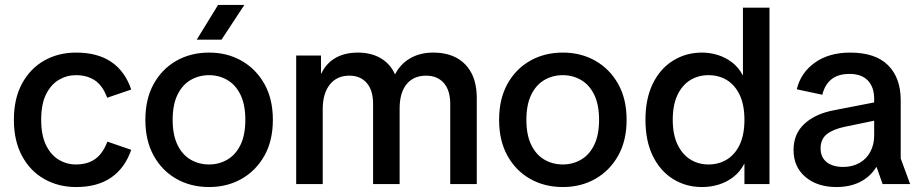

<svg xmlns="http://www.w3.org/2000/svg" viewBox="-20 -742 3712 774"><path d="M287 12Q216 12 159 -20Q102 -52 69 -113Q36 -174 36 -259Q36 -345 69 -405.5Q102 -466 158.5 -498Q215 -530 287 -530Q373 -530 428.5 -492.5Q484 -455 509 -381L412 -348Q394 -397 362.5 -418Q331 -439 286 -439Q249 -439 217 -420Q185 -401 165.5 -361.5Q146 -322 146 -259Q146 -197 165.5 -157Q185 -117 217 -98Q249 -79 286 -79Q332 -79 363 -100.5Q394 -122 413 -171L509 -138Q484 -65 428.5 -26.5Q373 12 287 12Z M823 12Q749 12 691 -21Q633 -54 599.5 -114.5Q566 -175 566 -259Q566 -343 599.5 -403.5Q633 -464 691 -497Q749 -530 823 -530Q896 -530 954 -497Q1012 -464 1046 -403.5Q1080 -343 1080 -259Q1080 -175 1046 -114.5Q1012 -54 954 -21Q896 12 823 12ZM823 -79Q863 -79 896.5 -98.5Q930 -118 949.5 -158Q969 -198 969 -259Q969 -320 949.5 -360Q930 -400 896.5 -419.5Q863 -439 823 -439Q782 -439 748.5 -419.5Q715 -400 695.5 -360Q676 -320 676 -259Q676 -198 695.5 -158Q715 -118 748.5 -98.5Q782 -79 823 -79ZM859 -722H965L873 -582H773Z M1174 0V-518H1274V-445H1275Q1295 -487 1332.5 -508.5Q1370 -530 1423 -530Q1476 -530 1514.5 -507.5Q1553 -485 1572 -443H1573Q1594 -484 1633.5 -507Q1673 -530 1726 -530Q1782 -530 1821 -508.5Q1860 -487 1881 -446.5Q1902 -406 1902 -346V0H1795V-323Q1795 -378 1769 -407.5Q1743 -437 1698 -437Q1647 -437 1619 -402.5Q1591 -368 1591 -305V0H1484V-323Q1484 -378 1458.5 -407.5Q1433 -437 1388 -437Q1338 -437 1309.5 -401Q1281 -365 1281 -303V0Z M2249 12Q2175 12 2117 -21Q2059 -54 2025.5 -114.5Q1992 -175 1992 -259Q1992 -343 2025.5 -403.5Q2059 -464 2117 -497Q2175 -530 2249 -530Q2322 -530 2380 -497Q2438 -464 2472 -403.5Q2506 -343 2506 -259Q2506 -175 2472 -114.5Q2438 -54 2380 -21Q2322 12 2249 12ZM2249 -79Q2289 -79 2322.5 -98.5Q2356 -118 2375.5 -158Q2395 -198 2395 -259Q2395 -320 2375.5 -360Q2356 -400 2322.5 -419.5Q2289 -439 2249 -439Q2208 -439 2174.5 -419.5Q2141 -400 2121.5 -360Q2102 -320 2102 -259Q2102 -198 2121.5 -158Q2141 -118 2174.5 -98.5Q2208 -79 2249 -79Z M2810 12Q2745 12 2693 -20.5Q2641 -53 2611.5 -113.5Q2582 -174 2582 -259Q2582 -344 2611.5 -404.5Q2641 -465 2693 -497.5Q2745 -530 2810 -530Q2842 -530 2873 -520.5Q2904 -511 2930.5 -491Q2957 -471 2974 -439H2975V-711H3082V0H2981V-83Q2964 -50 2937 -29Q2910 -8 2877.5 2Q2845 12 2810 12ZM2836 -79Q2878 -79 2911 -99.5Q2944 -120 2962.5 -160Q2981 -200 2981 -259Q2981 -319 2962 -359Q2943 -399 2910.5 -419Q2878 -439 2836 -439Q2795 -439 2762.5 -419Q2730 -399 2711 -359Q2692 -319 2692 -259Q2692 -200 2711 -160Q2730 -120 2762.5 -99.5Q2795 -79 2836 -79Z M3352 12Q3275 12 3227 -28.5Q3179 -69 3179 -137Q3179 -203 3223.5 -243.5Q3268 -284 3344 -298L3550 -338V-265L3386 -231Q3338 -221 3313 -201Q3288 -181 3288 -144Q3288 -108 3312.5 -88.5Q3337 -69 3379 -69Q3416 -69 3444.5 -85Q3473 -101 3488.5 -130Q3504 -159 3504 -196V-343Q3504 -391 3478.5 -417.5Q3453 -444 3405 -444Q3359 -444 3332 -422.5Q3305 -401 3295 -360L3192 -382Q3208 -449 3265 -489.5Q3322 -530 3407 -530Q3509 -530 3560 -479Q3611 -428 3611 -338V-103L3649 0H3538L3514 -68H3512Q3489 -30 3448 -9Q3407 12 3352 12Z"/></svg>

Font: TikTok Sans 24pt Medium
Style: Regular
Weight: 500
Version: Version 4.000